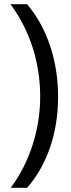

<svg xmlns="http://www.w3.org/2000/svg" viewBox="-20 -734 336 912"><path d="M255.9 -273.9C255.9 -445.3 204.6 -600.1 108.9 -713.9H29.8C123.5 -588.4 170.9 -433.6 170.9 -274.9C170.9 -196.8 158.7 -120.6 134.8 -45.9C110.8 29.3 76.2 97.2 30.8 158.2H108.9C204.1 48.8 255.9 -102.5 255.9 -273.9Z"/></svg>

Font: Samim
Style: Regular
Weight: 400
Foundry: DejaVu fonts team - Redesigned by Saber Rastikerdar
Version: Version 4.0.5